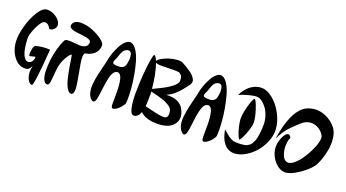

<svg xmlns="http://www.w3.org/2000/svg" viewBox="-50 -1069 2850 1580"><g transform="rotate(20 1375.0 -279.0)"><path d="M157.7 -592.3Q119.6 -590.8 82 -530Q44.4 -469.2 23.7 -392.3Q2.9 -315.4 5.9 -261.2Q10.3 -180.7 54 -125.7Q97.7 -70.8 155.8 -75.2Q167.5 -76.2 175.5 -80.3Q183.6 -84.5 186.5 -87.9Q189.5 -91.3 195.6 -101.6Q201.7 -111.8 204.1 -115.7Q193.4 -67.9 200.4 -34.9Q207.5 -2 221.7 15.6Q235.8 33.2 250.5 33.2Q269.5 33.2 292.5 -289.6Q288.1 -291.5 261.2 -291.5Q234.4 -291.5 200.2 -285.6Q166 -279.8 160.6 -271.5Q150.9 -257.3 147 -221.2Q143.1 -185.1 152.8 -183.1Q154.3 -183.1 175.5 -189.2Q196.8 -195.3 199.7 -194.8Q204.1 -182.1 192.1 -158.4Q180.2 -134.8 152.8 -134.8Q141.6 -134.8 130.9 -145Q120.1 -155.3 110.4 -176.3Q100.6 -197.3 94.2 -234.6Q87.9 -272 86.9 -320.8Q86.4 -338.4 100.3 -378.4Q114.3 -418.5 136.2 -453.9Q158.2 -489.3 176.8 -488.8Q192.4 -488.3 202.4 -481.4Q212.4 -474.6 216.6 -466.8Q220.7 -459 225.3 -453.1Q230 -447.3 239 -448.2Q248 -449.2 264.2 -460.4Q289.6 -483.4 281.7 -513.2Q273.9 -543 236.6 -568.4Q199.2 -593.8 157.7 -592.3Z M368.2 -13.7Q383.3 -14.2 387.5 -44.2Q391.6 -74.2 395.3 -126.7Q398.9 -179.2 410.2 -212.9Q419.4 -241.7 434.1 -266.6Q448.7 -291.5 459.7 -303Q470.7 -314.5 474.6 -313.5Q476.1 -313 480.7 -281.2Q485.4 -249.5 493.2 -204.6Q501 -159.7 511.7 -115Q522.5 -70.3 540 -39.3Q557.6 -8.3 578.1 -8.8Q595.2 -9.3 599.6 -34.7Q604 -60.1 597.9 -98.4Q591.8 -136.7 583.7 -181.6Q575.7 -226.6 568.4 -265.4Q561 -304.2 562.7 -331.5Q564.5 -358.9 578.1 -361.3Q624.5 -369.6 652.8 -396.5Q681.2 -423.3 683.1 -467.8Q684.1 -490.2 644.8 -519Q605.5 -547.9 554.9 -567.1Q504.4 -586.4 455.3 -585.7Q406.2 -585 390.6 -555.2Q381.8 -536.6 387.5 -526.1Q393.1 -515.6 409.7 -509Q426.3 -502.4 448.2 -500Q470.2 -497.6 494.1 -494.4Q518.1 -491.2 537.6 -487.8Q557.1 -484.4 569.1 -476.1Q581.1 -467.8 579.6 -454.6Q576.7 -428.2 556.9 -417.2Q537.1 -406.2 509.8 -407.2Q482.4 -408.2 455.1 -411.4Q427.7 -414.6 405.3 -413.3Q382.8 -412.1 377 -400.4Q357.9 -363.3 343.5 -311.5Q329.1 -259.8 323.5 -208.5Q317.9 -157.2 319.3 -112.8Q320.8 -68.4 333.5 -40.8Q346.2 -13.2 368.2 -13.7Z M889.6 -503.9Q905.3 -509.3 915.8 -503.2Q926.3 -497.1 929.7 -484.4Q933.1 -471.7 934.3 -456.3Q935.5 -440.9 933.1 -427.7Q928.7 -391.6 922.4 -379.9Q908.7 -355.5 871.6 -354Q829.6 -353 820.3 -362.8Q811 -372.6 826.7 -401.9Q833 -414.1 841.1 -440.2Q849.1 -466.3 859.4 -481.7Q869.6 -497.1 889.6 -503.9ZM752.9 -21Q780.8 3.9 793.5 -38.6Q799.8 -59.6 809.6 -144Q821.3 -243.2 839.4 -277.3Q853 -302.7 873 -306.2Q889.2 -309.1 900.6 -296.6Q912.1 -284.2 917.5 -261.7Q922.9 -239.3 925.5 -211.4Q928.2 -183.6 928.2 -153.3Q928.2 -123 928 -96.9Q927.7 -70.8 928 -50.5Q928.2 -30.3 930.2 -23.9Q937 -2 967.8 -19.5Q997.6 -36.6 1021.5 -72.8Q1024.9 -78.6 1027.8 -84Q1032.7 -92.8 1033 -130.1Q1033.2 -167.5 1029.3 -219.2Q1025.4 -271 1015.1 -329.8Q1004.9 -388.7 990.2 -439.9Q975.6 -491.2 952.4 -528.6Q929.2 -565.9 901.9 -573.2Q879.9 -579.1 856.7 -559.8Q833.5 -540.5 815.4 -507.8Q797.4 -475.1 784.4 -439Q771.5 -402.8 766.6 -373.5Q764.2 -357.4 753.2 -315.9Q742.2 -274.4 733.9 -236.3Q725.6 -198.2 720.5 -155Q715.3 -111.8 723.1 -76.4Q731 -41 752.9 -21Z M1148.4 -488.8Q1178.7 -403.8 1191.4 -273.9Q1284.7 -317.4 1324.2 -343.8Q1387.2 -385.3 1386.2 -418.5Q1385.7 -434.6 1382.8 -446Q1379.9 -457.5 1373.5 -464.4Q1367.2 -471.2 1360.8 -475.1Q1354.5 -479 1343.8 -480.2Q1333 -481.4 1325.4 -481.7Q1317.9 -481.9 1304.2 -481.7Q1290.5 -481.4 1282.7 -481.4Q1269 -481.9 1235.4 -480.5Q1201.7 -479 1179.9 -480.5Q1158.2 -481.9 1148.4 -488.8ZM1193.4 -252Q1195.8 -239.7 1193.8 -184.1Q1191.9 -128.4 1191.9 -122.1Q1201.2 -121.1 1258.3 -106.2Q1315.4 -91.3 1355 -89.8Q1377.9 -88.9 1387.9 -101.6Q1397.9 -114.3 1392.6 -151.4Q1390.6 -164.1 1382.1 -175.5Q1373.5 -187 1358.2 -196.3Q1342.8 -205.6 1328.1 -212.6Q1313.5 -219.7 1291.5 -226.3Q1269.5 -232.9 1255.9 -236.6Q1242.2 -240.2 1220.7 -245.4Q1199.2 -250.5 1193.4 -252ZM1179.2 -66.9Q1160.2 -16.6 1122.6 -16.6Q1098.6 -16.6 1086.9 -70.8Q1075.2 -125 1076.2 -202.4Q1077.1 -279.8 1082.8 -357.2Q1088.4 -434.6 1097.7 -488.8Q1106.9 -543 1113.3 -543Q1127 -543 1143.6 -501.5Q1147.9 -513.7 1174.1 -529.1Q1200.2 -544.4 1234.1 -555.7Q1268.1 -566.9 1303.5 -569.8Q1338.9 -572.8 1362.3 -559.6Q1384.3 -546.9 1397.7 -538.8Q1411.1 -530.8 1430.4 -517.6Q1449.7 -504.4 1459.7 -493.2Q1469.7 -481.9 1478 -468.3Q1486.3 -454.6 1484.9 -440.7Q1483.4 -426.8 1473.1 -412.6Q1392.1 -299.3 1329.1 -274.4Q1319.3 -270.5 1318.8 -269.5L1323.2 -269Q1324.2 -269 1327.6 -269Q1433.6 -272.9 1471.7 -204.1Q1512.2 -130.9 1474.1 -76.9Q1436 -22.9 1341.3 -19.5Q1281.7 -17.6 1240.5 -31Q1199.2 -44.4 1179.2 -66.9Z M1683.6 -503.9Q1699.2 -509.3 1709.7 -503.2Q1720.2 -497.1 1723.6 -484.4Q1727.1 -471.7 1728.3 -456.3Q1729.5 -440.9 1727.1 -427.7Q1722.7 -391.6 1716.3 -379.9Q1702.6 -355.5 1665.5 -354Q1623.5 -353 1614.3 -362.8Q1605 -372.6 1620.6 -401.9Q1627 -414.1 1635 -440.2Q1643.1 -466.3 1653.3 -481.7Q1663.6 -497.1 1683.6 -503.9ZM1546.9 -21Q1574.7 3.9 1587.4 -38.6Q1593.8 -59.6 1603.5 -144Q1615.2 -243.2 1633.3 -277.3Q1647 -302.7 1667 -306.2Q1683.1 -309.1 1694.6 -296.6Q1706.1 -284.2 1711.4 -261.7Q1716.8 -239.3 1719.5 -211.4Q1722.2 -183.6 1722.2 -153.3Q1722.2 -123 1721.9 -96.9Q1721.7 -70.8 1721.9 -50.5Q1722.2 -30.3 1724.1 -23.9Q1731 -2 1761.7 -19.5Q1791.5 -36.6 1815.4 -72.8Q1818.8 -78.6 1821.8 -84Q1826.7 -92.8 1826.9 -130.1Q1827.1 -167.5 1823.2 -219.2Q1819.3 -271 1809.1 -329.8Q1798.8 -388.7 1784.2 -439.9Q1769.5 -491.2 1746.3 -528.6Q1723.1 -565.9 1695.8 -573.2Q1673.8 -579.1 1650.6 -559.8Q1627.4 -540.5 1609.4 -507.8Q1591.3 -475.1 1578.4 -439Q1565.4 -402.8 1560.5 -373.5Q1558.1 -357.4 1547.1 -315.9Q1536.1 -274.4 1527.8 -236.3Q1519.5 -198.2 1514.4 -155Q1509.3 -111.8 1517.1 -76.4Q1524.9 -41 1546.9 -21Z M1870.6 -167.5Q1871.1 -164.1 1871.8 -158Q1872.6 -151.9 1877 -134.8Q1881.3 -117.7 1887.2 -102.1Q1893.1 -86.4 1904.3 -67.6Q1915.5 -48.8 1929.7 -35.6Q1943.8 -22.5 1965.3 -14.2Q1986.8 -5.9 2012.2 -7.3Q2057.6 -9.8 2104.5 -37.8Q2151.4 -65.9 2186.5 -107.4Q2221.7 -148.9 2243.2 -201.9Q2264.6 -254.9 2262.7 -304.7Q2259.8 -372.1 2224.1 -440.4Q2188.5 -508.8 2134 -552Q2079.6 -595.2 2027.3 -590.8Q1997.1 -588.4 1970.2 -575Q1943.4 -561.5 1926.8 -544.4Q1910.2 -527.3 1897.7 -510.3Q1885.3 -493.2 1879.9 -481.4L1875 -470.2Q1886.2 -475.1 1904.3 -482.2Q1922.4 -489.3 1963.9 -500.2Q2005.4 -511.2 2029.3 -509.3Q2049.8 -507.8 2072.3 -491.2Q2094.7 -474.6 2113.5 -448.5Q2132.3 -422.4 2144.3 -384.8Q2156.2 -347.2 2155.8 -308.1Q2155.3 -274.4 2152.3 -247.1Q2149.4 -219.7 2145.5 -199.5Q2141.6 -179.2 2134.5 -163.3Q2127.4 -147.5 2121.1 -137Q2114.7 -126.5 2104 -118.9Q2093.3 -111.3 2085.2 -107.4Q2077.1 -103.5 2063.5 -101.1Q2049.8 -98.6 2041 -97.9Q2032.2 -97.2 2016.1 -96.7Q1993.7 -95.7 1977.3 -98.1Q1960.9 -100.6 1946.3 -108.6Q1931.6 -116.7 1923.3 -122.6Q1915 -128.4 1897.9 -143.8Q1880.9 -159.2 1870.6 -167.5ZM2073.2 -299.3Q2073.2 -272.5 2059.6 -231Q2045.9 -189.5 2031 -159.7Q2016.1 -129.9 2010.3 -128.4Q2004.9 -127 1992.7 -155.5Q1980.5 -184.1 1970.2 -226.6Q1960 -269 1960.4 -299.3Q1961.4 -347.2 1981.4 -415.8Q2001.5 -484.4 2013.2 -485.4Q2024.9 -486.3 2049.1 -414.1Q2073.2 -341.8 2073.2 -299.3Z M2385.7 -303.7Q2402.3 -288.6 2397.5 -279.8Q2386.7 -260.3 2384.5 -219.7Q2382.3 -179.2 2395.5 -138.7Q2408.7 -98.1 2438.5 -87.9Q2463.9 -82 2495.4 -105.7Q2526.9 -129.4 2554.2 -168.9Q2581.5 -208.5 2603.3 -252Q2625 -295.4 2634 -333.7Q2643.1 -372.1 2634.8 -388.7Q2613.3 -431.2 2568.4 -450.4Q2523.4 -469.7 2474.6 -450.2Q2443.8 -437.5 2359.4 -349.1Q2339.4 -328.1 2321.3 -300Q2303.2 -272 2295.4 -254.4L2287.6 -236.8Q2288.1 -242.2 2289.3 -251.7Q2290.5 -261.2 2295.7 -289.6Q2300.8 -317.9 2307.6 -344.5Q2314.5 -371.1 2326.7 -405.5Q2338.9 -439.9 2353.8 -467.5Q2368.7 -495.1 2390.9 -519.8Q2413.1 -544.4 2438.5 -556.6Q2476.1 -574.7 2519.3 -575.9Q2562.5 -577.1 2610.1 -555.9Q2657.7 -534.7 2694.8 -490.7Q2722.2 -458.5 2729.2 -405.3Q2736.3 -352.1 2726.8 -300.3Q2717.3 -248.5 2701.2 -204.6Q2685.1 -160.6 2668.5 -138.7Q2633.8 -93.3 2565.7 -48.1Q2497.6 -2.9 2452.6 -3.4Q2405.3 -3.9 2364 -48.3Q2322.8 -92.8 2313 -150.9Q2304.7 -201.7 2328.6 -256.8Q2346.7 -298.8 2367.7 -306.6Q2377.9 -310.1 2385.7 -303.7Z"/></g></svg>

Font: Superheroes Libre
Style: Regular
Weight: 400
Version: Version 001.000